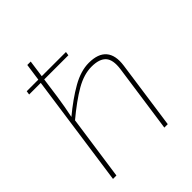

<svg xmlns="http://www.w3.org/2000/svg" viewBox="-193 -826 952 952"><g transform="rotate(-45 283.5 -350.0)"><path d="M332 -610 329 -590H54L57 -610ZM374 -492Q439 -492 467.5 -458.5Q496 -425 487 -360L436 0H412L463 -359Q471 -418 448 -443.5Q425 -469 370 -469Q317 -469 258.5 -435.5Q200 -402 121 -336L122 -362Q193 -421 255.5 -456.5Q318 -492 374 -492ZM175 -700 145 -484Q141 -456 135 -422Q129 -388 123 -360L125 -343L76 0H52L151 -700Z"/></g></svg>

Font: Exo 2 Thin
Style: Italic
Weight: 250
Italic angle: -8°
Designer: Natanael Gama
Foundry: Natanael Gama
Version: Version 2.010